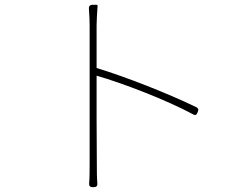

<svg xmlns="http://www.w3.org/2000/svg" viewBox="-20 -768 1020 799"><path d="M382 -269V-453C487 -423 671 -353 784 -292C794 -286 799 -291 803 -302C807 -311 806 -317 797 -322C679 -379 507 -447 382 -485V-662C382 -679 384 -716 386 -742C387 -746 385 -748 381 -748H368H365C354 -748 349 -742 350 -731C352 -706 353 -678 353 -662C353 -580 353 -120 353 -85C353 -58 353 -29 351 -6C350 7 355 11 368 11C381 11 386 7 385 -6C383 -29 383 -58 383 -85Z"/></svg>

Font: GenSenRounded2 TW EL
Style: Regular
Weight: 250
Version: Version 2.100;PS 2.1;hotconv 16.6.51;makeotf.lib2.5.65220 DE